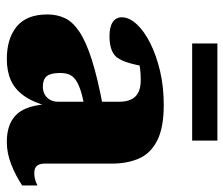

<svg xmlns="http://www.w3.org/2000/svg" viewBox="-70 -618 704 605"><g transform="rotate(90 282.5 -316.0)"><path d="M319 -288.5V-230Q284 -224 262.5 -216.5Q241 -209 229.8 -200Q218.5 -191 214.5 -179.5Q210.5 -168 210.5 -153.5Q210.5 -123 220.5 -110.8Q230.5 -98.5 254 -98.5Q268 -98.5 278.8 -104.8Q289.5 -111 295.2 -121.8Q301 -132.5 301 -146V-340.5Q301 -372.5 284.8 -389.8Q268.5 -407 232.5 -407Q214 -407 199.8 -405.2Q185.5 -403.5 175.5 -401L193.5 -442Q189 -411.5 184.5 -391.8Q180 -372 175.5 -359.5Q171 -347 165 -337.5Q157 -323 139.2 -315.8Q121.5 -308.5 94.5 -308.5Q65 -308.5 50 -318.8Q35 -329 35 -347.5Q35 -370.5 56.5 -394Q78 -417.5 116.2 -436.8Q154.5 -456 204.2 -467.8Q254 -479.5 311 -479.5Q382.5 -479.5 423 -459Q463.5 -438.5 479.8 -401.8Q496 -365 496 -316V-105Q496 -93 499.5 -85.5Q503 -78 509.5 -74.8Q516 -71.5 526 -71.5Q534 -71.5 543.5 -73.5Q553 -75.5 565 -81.5V-33.5Q534.5 -13 498.8 1Q463 15 428.5 15Q387.5 15 361.8 0.2Q336 -14.5 323.5 -42.8Q311 -71 309 -111.5L315.5 -114.5Q302.5 -67 282 -38.5Q261.5 -10 233 2.5Q204.5 15 166.5 15Q102 15 64 -16.2Q26 -47.5 26 -113Q26 -143.5 37.8 -168.2Q49.5 -193 81 -214Q112.5 -235 170 -253.2Q227.5 -271.5 319 -288.5ZM117.5 -569V-648.5H423.5V-569Z"/></g></svg>

Font: Newsreader ExtraBold
Style: Regular
Weight: 800
Designer: Hugues Gentile
Foundry: Production Type
Version: Version 1.003